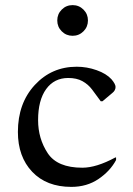

<svg xmlns="http://www.w3.org/2000/svg" viewBox="-20 -721 519 751"><path d="M259 10Q162 10 106 -49Q50 -108 50 -205Q50 -317 116 -388.5Q182 -460 280 -460Q320 -460 358 -446.5Q396 -433 416 -411Q432 -392 432 -381Q432 -367 419 -357L381 -325H374L340 -371Q325 -391 302.5 -403.5Q280 -416 247 -416Q192 -416 160.5 -372.5Q129 -329 129 -251Q129 -179 166.5 -122Q204 -65 302 -65Q357 -65 431 -105H434V-95Q411 -52 365.5 -21Q320 10 259 10ZM264 -581Q239 -581 221.5 -598.5Q204 -616 204 -641Q204 -666 221.5 -683.5Q239 -701 264 -701Q289 -701 306.5 -683.5Q324 -666 324 -641Q324 -616 306.5 -598.5Q289 -581 264 -581Z"/></svg>

Font: Spectral
Style: Regular
Weight: 400
Designer: Jean-Baptiste Levee
Foundry: Production Type
Version: Version 1.002